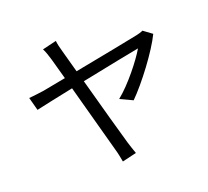

<svg xmlns="http://www.w3.org/2000/svg" viewBox="-139 -965 1278 1181"><g transform="rotate(-20 500.0 -375.0)"><path d="M860 -671C848 -665 830 -660 815 -657C776 -648 566 -608 394 -575L355 -717C346 -748 340 -773 338 -794L246 -772C257 -752 264 -729 274 -697C280 -676 294 -625 312 -560L164 -532C128 -527 99 -523 64 -520L87 -434C119 -442 218 -462 332 -486C380 -312 439 -90 454 -38C462 -11 468 22 472 44L565 22C557 -1 545 -35 539 -56C522 -112 464 -323 415 -502C587 -537 767 -573 797 -578C760 -514 664 -391 582 -325L663 -287C745 -368 869 -532 916 -630Z"/></g></svg>

Font: Noto Sans CJK JP Regular
Style: Regular
Weight: 400
Designer: Ryoko NISHIZUKA (kana & ideographs); Paul D. Hunt (Latin, Greek & Cyrillic); Wenlong ZHANG (bopomofo); Sandoll Communica
Foundry: Adobe Systems Incorporated
Version: Version 1.001;PS 1.001;hotconv 1.0.78;makeotf.lib2.5.61930